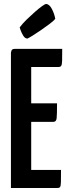

<svg xmlns="http://www.w3.org/2000/svg" viewBox="-20 -946 346 966"><path d="M35 0V-681Q35 -681 37.5 -690.5Q40 -700 54 -700H293Q293 -659 292.5 -640Q292 -621 288 -615Q284 -609 275 -609H137V-91H287Q287 -49 286.5 -29.5Q286 -10 282 -5Q278 0 269 0ZM44 -333V-426H267Q267 -369 265 -351Q263 -333 249 -333ZM118 -752Q106 -752 97 -766.5Q88 -781 83.5 -794.5Q79 -808 79 -808Q93 -827 113.5 -847Q134 -867 155 -885.5Q176 -904 191.5 -915Q207 -926 211 -926Q228 -926 241 -901Q254 -876 258 -851Q250 -841 230 -826Q210 -811 187 -795Q164 -779 144.5 -767Q125 -755 118 -752Z"/></svg>

Font: Yanone Kaffeesatz ExtraLight SemiBold
Style: Regular
Weight: 600
Version: Version 2.003